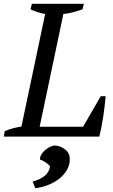

<svg xmlns="http://www.w3.org/2000/svg" viewBox="-40 -720 598 1012"><path d="M128 -700H402L395 -671Q370 -662 344.5 -655.5Q319 -649 294 -646L169 -52H398L491 -213H517Q515 -192 512 -164.5Q509 -137 504.5 -107.5Q500 -78 494.5 -50Q489 -22 483 0H-20L-15 -29Q12 -40 33 -45Q54 -50 73 -53L198 -646Q151 -655 121 -671ZM132 237Q172 226 195.5 207Q219 188 224 156Q215 146 199.5 135.5Q184 125 171 121Q170 107 178.5 93.5Q187 80 199 70Q211 60 225 53.5Q239 47 249 47Q281 49 304.5 68.5Q328 88 328 120Q328 148 314 173.5Q300 199 276 219Q252 239 218.5 253Q185 267 146 272Z"/></svg>

Font: PTSerifItalic
Style: Italic
Weight: 400
Italic angle: -12°
Designer: A.Korolkova, O.Umpeleva, V.Yefimov
Foundry: ParaType Ltd
Version: Version 1.000W OFL